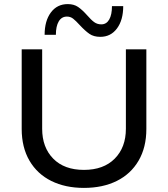

<svg xmlns="http://www.w3.org/2000/svg" viewBox="-20 -908 820 938"><path d="M390 10Q299 10 230.5 -24Q162 -58 124 -123Q86 -188 86 -278V-667H186V-279Q186 -188 240 -133Q294 -78 390 -78Q486 -78 540.5 -133Q595 -188 595 -279V-667H695V-278Q695 -188 657 -123Q619 -58 550.5 -24Q482 10 390 10ZM470 -728Q438 -728 417 -742.5Q396 -757 370 -785Q350 -807 337 -817Q324 -827 307 -827Q281 -827 267 -803.5Q253 -780 253 -738H198Q198 -806 228.5 -847Q259 -888 311 -888Q341 -888 361.5 -874Q382 -860 406 -833Q425 -811 440 -800Q455 -789 475 -789Q500 -789 513.5 -812.5Q527 -836 527 -878H582Q582 -810 551.5 -769Q521 -728 470 -728Z"/></svg>

Font: Madhuban
Style: Regular
Weight: 400
Designer: jaikishan Patel
Foundry: MagicType
Version: Version 1.000